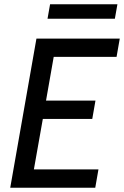

<svg xmlns="http://www.w3.org/2000/svg" viewBox="-20 -881 582 901"><path d="M151 -700H542L527 -614H232L196 -409H428L413 -323H181L139 -86H442L427 0H28ZM215 -861H531L519 -793H203Z"/></svg>

Font: Cabin
Style: Italic
Weight: 400
Italic angle: -7°
Designer: Pablo Impallari
Foundry: Pablo Impallari. http://www.impallari.com Igino Marini. http://www.ikern.com
Version: Version 2.200